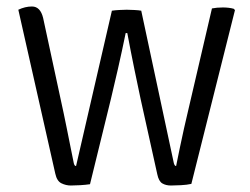

<svg xmlns="http://www.w3.org/2000/svg" viewBox="-20 -568 772 592"><path d="M36.5 -538Q57.5 -548 78.5 -548Q104.5 -548 113 -512.5L176.5 -218Q180.5 -199.5 186.2 -170.8Q192 -142 197.8 -113Q203.5 -84 207.5 -65Q209.5 -56 214.5 -56L325 -535Q334.5 -536.5 348 -537.2Q361.5 -538 370.5 -538Q380 -538 394 -537.2Q408 -536.5 415.5 -535L516 -65Q518.5 -56 523 -56Q528 -81.5 534.5 -112.2Q541 -143 547.2 -171.2Q553.5 -199.5 558 -218L633.5 -542Q648.5 -545 667 -545Q686 -545 700.5 -541L704.5 -537L570 -1Q556.5 2 538 3Q519.5 4 507 4Q491.5 4 480.5 -2.5Q469.5 -9 465 -30.5L413.5 -263Q406 -297.5 394.5 -353.8Q383 -410 372.5 -466H367.5Q356 -410 343.5 -355Q331 -300 322 -263L257.5 0Q244 2 227.5 3Q211 4 198.5 4Q183.5 4 169.5 -2.8Q155.5 -9.5 150.5 -32.5Z"/></svg>

Font: Signika Negative SC Light
Style: Regular
Weight: 300
Designer: Anna Giedryś
Foundry: Anna Giedryś
Version: Version 2.000; ttfautohint (v1.8.3) -l 8 -r 50 -G 200 -x 9 -